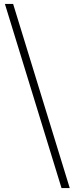

<svg xmlns="http://www.w3.org/2000/svg" viewBox="-20 -787 382 980"><path d="M336 173H294L5 -767H47Z"/></svg>

Font: Noto Serif TC ExtraLight Light
Style: Regular
Weight: 300
Version: Version 2.003-H1;hotconv 1.1.1;makeotfexe 2.6.0